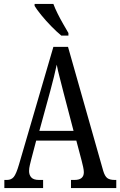

<svg xmlns="http://www.w3.org/2000/svg" viewBox="-20 -951 608 971"><path d="M2 0V-41H15Q37 -41 49.5 -56Q62 -71 76 -119L250 -714H324L502 -87Q510 -60 522.5 -50.5Q535 -41 560 -41H568V0H339V-41H357Q404 -41 404 -80Q404 -90 400.5 -106.5Q397 -123 393 -138L366 -240H163L138 -145Q135 -133 131 -116.5Q127 -100 127 -86Q127 -66 138.5 -53.5Q150 -41 177 -41H198V0ZM179 -289H352L302 -480Q291 -525 281.5 -560.5Q272 -596 267 -624Q261 -596 252.5 -561.5Q244 -527 234 -490ZM290 -771Q268 -789 240 -817.5Q212 -846 188.5 -875Q165 -904 155 -921V-931H250Q258 -909 271.5 -882Q285 -855 300 -829Q315 -803 326 -784V-771Z"/></svg>

Font: Noto Serif Myanmar ExtraCondensed
Style: Regular
Weight: 400
Width: 2
Designer: Ben Mitchell and the Monotype Design Team
Foundry: Monotype Imaging Inc.
Version: Version 2.106; ttfautohint (v1.8.4.7-5d5b)